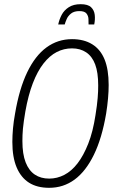

<svg xmlns="http://www.w3.org/2000/svg" viewBox="-20 -885 551 917"><path d="M215 12Q157 12 118.5 -12.5Q80 -37 59.5 -85.5Q39 -134 39 -207Q39 -237 42 -271Q45 -305 52 -343Q72 -461 110 -540Q148 -619 202 -658.5Q256 -698 324 -698Q381 -698 420.5 -673.5Q460 -649 479.5 -601Q499 -553 499 -479Q499 -449 496 -415Q493 -381 487 -343Q467 -225 428.5 -146Q390 -67 336.5 -27.5Q283 12 215 12ZM215 -32Q253 -32 287.5 -50Q322 -68 350.5 -105Q379 -142 401.5 -199Q424 -256 436 -335Q440 -359 442.5 -379.5Q445 -400 446.5 -417Q448 -434 448.5 -449Q449 -464 449 -477Q449 -539 434.5 -577.5Q420 -616 391.5 -635Q363 -654 324 -654Q285 -654 251 -636.5Q217 -619 188 -582Q159 -545 137 -488Q115 -431 101 -352Q97 -328 94 -307.5Q91 -287 89.5 -270Q88 -253 87.5 -239Q87 -225 87 -211Q87 -149 102.5 -109.5Q118 -70 146.5 -51Q175 -32 215 -32ZM258 -768Q263 -792 274.5 -814Q286 -836 308.5 -850.5Q331 -865 365 -865Q400 -865 415 -850.5Q430 -836 432.5 -814Q435 -792 430 -768H403Q403 -779 402.5 -794Q402 -809 393 -820.5Q384 -832 359 -832Q334 -832 319.5 -820.5Q305 -809 298.5 -794Q292 -779 289 -768Z"/></svg>

Font: Archivo ExtraCondensed Thin
Style: Italic
Weight: 250
Width: 2
Italic angle: -10°
Designer: Hector Gatti
Foundry: Omnibus-Type
Version: Version 2.001